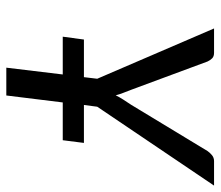

<svg xmlns="http://www.w3.org/2000/svg" viewBox="-64 -618 682 593"><g transform="rotate(90 276.5 -321.0)"><path d="M217.8 -239.7 222.7 -280.8 67.4 -641.6H142.6Q153.8 -641.6 159.7 -635.7Q165.5 -629.9 169.4 -621.6L256.8 -385.7Q262.2 -371.6 266.6 -360.4Q271 -349.1 273.9 -337.9Q279.3 -349.1 286.6 -360.4Q293.9 -371.6 303.2 -385.7L445.8 -621.1Q450.7 -628.4 458.5 -635Q466.3 -641.6 477.1 -641.6H552.7L309.1 -280.8L303.7 -239.7H420.9L412.6 -174.3H295.9L274.4 0H188.5L209.5 -174.3H92.8L101.6 -239.7Z"/></g></svg>

Font: Carlito
Style: Italic
Weight: 400
Italic angle: -7°
Designer: Lukasz Dziedzic
Foundry: tyPoland Lukasz Dziedzic
Version: Version 1.104